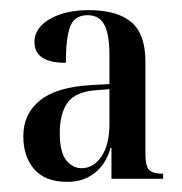

<svg xmlns="http://www.w3.org/2000/svg" viewBox="-20 -739 360 379"><path d="M113 -380Q69 -380 47.5 -405Q26 -430 26 -470Q26 -514 58.5 -540.5Q91 -567 159 -571L196 -573V-631Q196 -671 186 -690Q176 -709 153 -709Q127 -709 118.5 -686.5Q110 -664 110 -615Q48 -615 48 -656Q48 -684 78.5 -701.5Q109 -719 155 -719Q211 -719 239 -695.5Q267 -672 267 -618V-436Q267 -411 274.5 -403.5Q282 -396 302 -396V-386H200V-447H198Q190 -416 167.5 -398Q145 -380 113 -380ZM141 -407Q165 -407 180.5 -430.5Q196 -454 196 -493V-563L170 -561Q129 -558 113.5 -536.5Q98 -515 98 -476Q98 -439 110.5 -423Q123 -407 141 -407Z"/></svg>

Font: Noto Serif Display ExtraCondensed Medium
Style: Regular
Weight: 500
Width: 2
Designer: Monotype Design Team
Foundry: Monotype Imaging Inc.
Version: Version 2.009